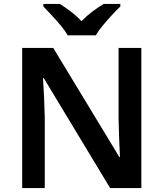

<svg xmlns="http://www.w3.org/2000/svg" viewBox="-20 -1051 833 978"><path d="M700 -93H541L203 -653H199Q202 -608 204.5 -556.5Q207 -505 208 -453V-93H93V-807H251L588 -251H591Q589 -291 587 -343Q585 -395 584 -444V-807H700ZM325 -871Q312 -894 289.5 -921Q267 -948 243 -973.5Q219 -999 201 -1018V-1031H285Q312 -1014 341 -992Q370 -970 395 -943Q421 -970 451 -992.5Q481 -1015 508 -1031H593V-1018Q574 -1000 550 -974Q526 -948 503.5 -921Q481 -894 468 -871Z"/></svg>

Font: Noto Sans Telugu UI SemiBold
Style: Regular
Weight: 600
Designer: Jelle Bosma - Monotype Design Team
Foundry: Monotype Imaging Inc.
Version: Version 2.005; ttfautohint (v1.8.4.7-5d5b)